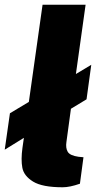

<svg xmlns="http://www.w3.org/2000/svg" viewBox="-33 -782 413 812"><path d="M320 -117 305 -5Q262 10 232 10Q146 10 107 -14Q68 -38 61.5 -72.5Q55 -107 62 -157L68 -199L-13 -149L9 -303L89 -351L147 -762H329L288 -469L353 -508L333 -362L267 -322L248 -182Q244 -156 253.5 -140Q263 -124 299 -119Z"/></svg>

Font: Morrison ExtraBold
Style: Regular
Weight: 800
Designer: Pablo Impallari, Rodrigo Fuenzalida (Modified by Dan O. Williams)
Version: Version 0.03;June 6, 2019;FontCreator 11.5.0.2425 64-bit; tt